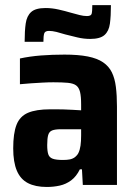

<svg xmlns="http://www.w3.org/2000/svg" viewBox="-20 -735 538 763"><path d="M166 8Q120.7 8 91 -7.4Q61.3 -22.7 46.9 -56.8Q32.5 -90.9 32.5 -145.5Q32.5 -205.3 45.7 -239.1Q58.9 -272.9 91.3 -286.8Q123.7 -300.6 179.5 -300.6Q189.7 -300.6 203.2 -300.6Q216.8 -300.6 233.9 -300.1Q251.1 -299.6 268.6 -298.6Q286 -297.6 302.4 -296.6V-319.6Q302.4 -351.8 298.1 -369.4Q293.7 -387.1 282.8 -395.4Q271.8 -403.7 249.7 -405.9Q227.5 -408 192 -408Q171.8 -408 148.8 -406.7Q125.7 -405.4 102.7 -403.9Q79.8 -402.3 59.2 -400.3V-502.6Q98.3 -511.1 143.2 -514.6Q188.1 -518 236.3 -518Q291.2 -518 328.8 -510.6Q366.4 -503.1 389.4 -487.5Q412.5 -471.8 424.4 -447.7Q436.3 -423.5 440.5 -389.6Q444.8 -355.7 444.8 -311.8V0H309.1L305.7 -62.1H297.4Q283.5 -33.7 262.9 -18.3Q242.3 -3 217.6 2.5Q192.8 8 166 8ZM230.2 -99.3Q246.4 -99.3 257.9 -101.6Q269.3 -104 278.1 -110.7Q286.8 -117.5 291.6 -127Q297.5 -139.1 300 -156.4Q302.4 -173.7 302.4 -197.2V-221.4H222.2Q199.2 -221.4 187.3 -216.7Q175.4 -212 171.5 -198.3Q167.6 -184.7 167.6 -158.5Q167.6 -134.5 171.9 -121.8Q176.1 -109.1 189.6 -104.2Q203 -99.3 230.2 -99.3ZM77.9 -568.8Q77.9 -612 82.2 -641.8Q86.5 -671.7 104 -687.4Q121.5 -703.1 161.1 -703.1Q186.4 -703.1 212.6 -697.2Q238.7 -691.3 261.3 -684.6Q279.9 -679.5 296 -675.3Q312.1 -671.2 325.4 -671.2Q341.7 -671.2 344.2 -680.3Q346.8 -689.5 346.8 -714.6H420.8Q420.8 -671 416.8 -641.1Q412.8 -611.3 395.3 -595.8Q377.8 -580.3 338.6 -580.3Q312.3 -580.3 287.2 -586.4Q262 -592.5 239.4 -598.2Q221.4 -603.9 204.5 -608.1Q187.6 -612.2 174.9 -612.2Q159.1 -612.2 155.8 -602.4Q152.5 -592.5 152.5 -568.8Z"/></svg>

Font: Saira Thin SemiCondensed
Style: Regular
Weight: 100
Width: 4
Version: Version 1.101